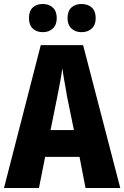

<svg xmlns="http://www.w3.org/2000/svg" viewBox="-20 -941 622 961"><path d="M408 0 378 -156H206L175 0H0L184 -715H396L582 0ZM316 -456Q312 -481 307.5 -505.5Q303 -530 299 -553.5Q295 -577 292 -599Q288 -568 281 -531Q274 -494 267 -458L233 -290H350ZM125 -850Q125 -886 144 -903.5Q163 -921 194 -921Q225 -921 244.5 -903Q264 -885 264 -850Q264 -817 244.5 -798.5Q225 -780 194 -780Q163 -780 144 -798Q125 -816 125 -850ZM318 -850Q318 -886 337.5 -903.5Q357 -921 388 -921Q420 -921 439.5 -903Q459 -885 459 -850Q459 -817 439.5 -798.5Q420 -780 388 -780Q357 -780 337.5 -798.5Q318 -817 318 -850Z"/></svg>

Font: Noto Sans Display Condensed ExtraBold
Style: Regular
Weight: 800
Width: 3
Designer: Monotype Design Team
Foundry: Monotype Imaging Inc.
Version: Version 2.003